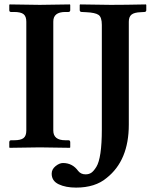

<svg xmlns="http://www.w3.org/2000/svg" viewBox="-20 -667 682 869"><path d="M367.2 122.1Q382.3 122.1 393.1 115Q403.8 107.9 416 88.4Q428.2 68.8 434.6 25.9Q440.9 -17.1 440.9 -81.1V-554.2Q440.9 -589.4 426 -599.6Q411.1 -609.9 370.1 -611.8L350.1 -612.8Q341.3 -612.8 340.8 -621.1V-645L342.8 -647Q437 -645 481 -645Q545.9 -645 640.1 -647L642.1 -645V-621.1Q642.1 -613.3 633.8 -612.8L617.2 -611.8Q587.4 -610.8 575.2 -600.8Q563 -590.8 563 -568.8V-103Q563 59.1 462.9 138.2Q411.1 182.1 324.2 182.1Q277.3 182.1 245.6 167Q213.9 151.9 213.9 119.1Q213.9 99.1 231.4 85Q249 70.8 265.1 70.8Q308.1 70.8 334 106.9Q346.2 122.1 367.2 122.1ZM221.2 -76.2Q221.2 -32.2 275.9 -32.2H290Q297.9 -32.2 297.9 -22.9V0L295.9 2Q195.8 0 160.2 0L23.9 2L22 0V-22.9Q22 -31.7 29.8 -32.2H43.9Q73.7 -32.2 86.4 -42Q99.1 -51.8 99.1 -76.2V-568.8Q99.1 -592.8 86.7 -602.8Q74.2 -612.8 43.9 -612.8H29.8Q22 -612.8 22 -621.1V-645L23.9 -647Q121.1 -645 160.2 -645L295.9 -647L297.9 -645V-621.1Q297.9 -613.3 290 -612.8H275.9Q220.7 -612.8 221.2 -568.8Z"/></svg>

Font: Linux Libertine
Style: Semibold
Weight: 600
Designer: Philipp H. Poll
Foundry: Philipp H. Poll
Version: Version 5.1.2 ; ttfautohint (v0.9)